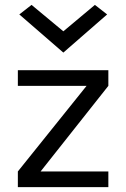

<svg xmlns="http://www.w3.org/2000/svg" viewBox="-20 -765 515 785"><path d="M59 -706 109 -745 239 -637 368 -745 418 -706 239 -550ZM53 0V-64L334 -414H53V-478H423V-414L146 -64H423V0Z"/></svg>

Font: Karmilla
Style: Regular
Weight: 400
Designer: Jonathan Pinhorn
Version: Version 1.000